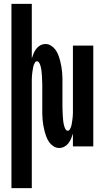

<svg xmlns="http://www.w3.org/2000/svg" viewBox="-20 -755 540 990"><path d="M39 215V-735H144V-454Q148 -467 153.5 -480Q159 -493 167.5 -504Q176 -515 188.5 -521.5Q201 -528 215 -528Q230 -528 243.5 -519.5Q257 -511 266 -498.5Q275 -486 280.5 -471.5Q286 -457 290 -442Q294 -427 296.5 -412Q299 -397 300.5 -381.5Q302 -366 302 -350.5Q302 -335 302 -320V-200Q302 -194 302.5 -187.5Q303 -181 303 -174.5Q303 -168 303.5 -161.5Q304 -155 304.5 -148.5Q305 -142 305.5 -136Q306 -130 307 -123.5Q308 -117 309.5 -111Q311 -105 313 -99Q315 -93 319 -87Q323 -81 329 -81Q336 -81 339.5 -87Q343 -93 345.5 -99Q348 -105 349 -111Q350 -117 351 -123.5Q352 -130 353 -136Q354 -142 354.5 -148.5Q355 -155 355.5 -161.5Q356 -168 356 -174.5Q356 -181 356 -187.5Q356 -194 356 -200V-520H461V0H356V-66Q352 -53 346.5 -40Q341 -27 332.5 -16Q324 -5 311.5 1.5Q299 8 285 8Q270 8 256.5 -0.5Q243 -9 234 -21.5Q225 -34 219.5 -48.5Q214 -63 210 -78Q206 -93 203.5 -108Q201 -123 199.5 -138.5Q198 -154 198 -169.5Q198 -185 198 -200V-320Q198 -326 197.5 -332.5Q197 -339 197 -345.5Q197 -352 196.5 -358.5Q196 -365 195.5 -371.5Q195 -378 194.5 -384Q194 -390 193 -396.5Q192 -403 190.5 -409Q189 -415 187 -421Q185 -427 181 -433Q177 -439 171 -439Q164 -439 160.5 -433Q157 -427 154.5 -421Q152 -415 151 -409Q150 -403 149 -396.5Q148 -390 147 -384Q146 -378 145.5 -371.5Q145 -365 144.5 -358.5Q144 -352 144 -345.5Q144 -339 144 -332.5Q144 -326 144 -320V215Z"/></svg>

Font: Iosevka Extrabold
Style: Regular
Weight: 800
Monospace: yes
Designer: Belleve Invis
Foundry: Belleve Invis
Version: Version 32.5.0; ttfautohint (v1.8.4)